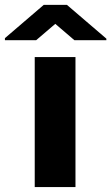

<svg xmlns="http://www.w3.org/2000/svg" viewBox="-81 -760 452 780"><path d="M351.1 -603V-596.7H221.2L143.6 -663.1L65.9 -596.7H-61V-605L96.7 -740.2H190.9ZM225.6 0H60.1V-528.3H225.6Z"/></svg>

Font: TypoPRO Roboto
Style: Regular
Weight: 900
Designer: Google
Version: Version 2.136; 2016